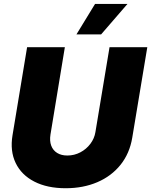

<svg xmlns="http://www.w3.org/2000/svg" viewBox="-20 -974 790 1003"><path d="M323.2 9.3Q226.6 9.3 159.2 -25.4Q91.8 -60.1 61.8 -122.6Q31.7 -185.1 45.4 -267.6L121.6 -727.5H318.8L243.7 -271.5Q238.3 -237.8 247.6 -213.1Q256.8 -188.5 278.6 -175Q300.3 -161.6 331.5 -161.6Q368.2 -161.6 399.7 -178.2Q431.2 -194.8 452.1 -222.7Q473.1 -250.5 478.5 -284.2L552.2 -727.5H749.5L670.9 -254.9Q657.2 -172.4 609.6 -113Q562 -53.7 488.3 -22.2Q414.6 9.3 323.2 9.3ZM379.4 -794.4 476.6 -953.6H646L508.3 -794.4Z"/></svg>

Font: Inter 16pt Black
Style: Italic
Weight: 900
Italic angle: -9.3988°
Version: Version 4.001;git-66647c0bb